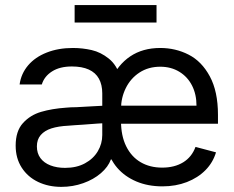

<svg xmlns="http://www.w3.org/2000/svg" viewBox="-20 -727 925 760"><path d="M519.5 -8.8C550.1 4.2 584.6 10.7 623 10.7C658.2 10.7 690.4 5 719.7 -6.3C749 -17.7 773.6 -33.5 793.5 -53.7C813.3 -73.9 827.1 -97.3 835 -124L753.9 -145.5C744.1 -118.8 727.9 -98.5 705.1 -84.5C682.3 -70.5 654.6 -63.5 622.1 -63.5C589.5 -63.5 561 -70.6 536.6 -85C512.2 -99.3 493.2 -120.3 479.5 -147.9C465.8 -175.6 459 -209 459 -248V-295.9C459 -325.2 465.3 -352.7 478 -378.4C490.7 -404.1 508.8 -424.6 532.2 -439.9C555.7 -455.2 583 -462.9 614.3 -462.9C642.9 -462.9 668.1 -456.2 689.9 -442.9C711.8 -429.5 728.5 -411.3 740.2 -388.2C752 -365.1 757.8 -338.5 757.8 -308.6H432.6V-237.3H842.8V-272.5C842.8 -334.3 832 -385.1 810.5 -424.8C789.1 -464.5 761.1 -493.2 726.6 -510.7C692.1 -528.3 654.6 -537.1 614.3 -537.1C568 -537.1 528.5 -526 495.6 -503.9C462.7 -481.8 437.2 -450.2 418.9 -409.2L404.3 -143.6C410.8 -113 424 -86.1 443.8 -63C463.7 -39.9 488.9 -21.8 519.5 -8.8ZM130.9 -6.8C158.2 6.2 188.8 12.7 222.7 12.7C253.3 12.7 282.2 7.8 309.6 -2C336.9 -11.7 360.2 -24.9 379.4 -41.5C398.6 -58.1 411.8 -76.2 418.9 -95.7H425.8L456.1 -422.9C446.9 -454.1 431.8 -478.2 410.6 -495.1C389.5 -512 366.9 -523.3 342.8 -528.8C318.7 -534.3 293.9 -537.1 268.6 -537.1C230.1 -537.1 195.6 -531.1 165 -519C134.4 -507 109.9 -490.1 91.3 -468.3C72.8 -446.5 61.5 -421.2 57.6 -392.6H145.5C152 -414.1 165.5 -431.3 186 -444.3C206.5 -457.4 232.7 -463.9 264.6 -463.9C291.3 -463.9 313.6 -459.8 331.5 -451.7C349.4 -443.5 362.8 -431.5 371.6 -415.5C380.4 -399.6 384.8 -380.2 384.8 -357.4V-192.4C384.8 -169.6 378.9 -148.3 367.2 -128.4C355.5 -108.6 338.5 -92.6 316.4 -80.6C294.3 -68.5 267.9 -62.5 237.3 -62.5C215.8 -62.5 196.6 -65.8 179.7 -72.3C162.8 -78.8 149.6 -88.4 140.1 -101.1C130.7 -113.8 126 -129.2 126 -147.5C126 -165.7 131 -180.7 141.1 -192.4C151.2 -204.1 165.4 -212.9 183.6 -218.8C201.8 -224.6 224.3 -228.2 251 -229.5C257.5 -230.1 265.6 -230.8 275.4 -231.4C285.2 -232.1 295.6 -232.7 306.6 -233.4C357.4 -237.3 385.7 -239.3 391.6 -239.3L390.6 -308.6C388 -308.6 375.2 -307.9 352.1 -306.6C328.9 -305.3 305.7 -304 282.2 -302.7C274.4 -302.7 267.1 -302.6 260.3 -302.2C253.4 -301.9 247.1 -301.4 241.2 -300.8C204.1 -298.2 171.2 -292.6 142.6 -284.2C113.9 -275.7 90 -260.9 70.8 -239.7C51.6 -218.6 42 -188.8 42 -150.4C42 -117.2 50 -88.2 65.9 -63.5C81.9 -38.7 103.5 -19.9 130.9 -6.8ZM599.6 -637.7V-707H275.4V-637.7Z"/></svg>

Font: Pretendard Variable
Style: Regular
Weight: 400
Designer: Base glyphs from Inter by Rasmus Andersson; Hangeul glyphs from Noto Sans CJK(Source Han Sans) by Jang Soo-young and Kan
Foundry: Kil Hyung-jin
Version: Version 1.309;Glyphs 3.2 (3225)